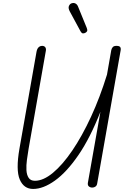

<svg xmlns="http://www.w3.org/2000/svg" viewBox="-20 -1229 812 1258"><path d="M197 9Q136 9 109.5 -52.8Q83 -114.5 107.5 -255.5L219.5 -891Q221.5 -902 226.2 -910.5Q231 -919 238.8 -923.8Q246.5 -928.5 256.5 -928.5Q270.5 -928 276.8 -919.2Q283 -910.5 280.5 -896.5L167.5 -255Q161.5 -219.5 156.5 -182.5Q151.5 -145.5 153.2 -114.2Q155 -83 167.8 -63.8Q180.5 -44.5 209 -44.5Q264 -44.5 327 -96.8Q390 -149 454 -243.2Q518 -337.5 576.5 -464.2Q635 -591 681 -740L709 -900Q711.5 -912 718.8 -920.2Q726 -928.5 743 -928.5Q761.5 -928.5 767.2 -921Q773 -913.5 770.5 -899L617 -28Q615 -13.5 605.8 -6.8Q596.5 0 585 0Q571 0 562 -7.8Q553 -15.5 556 -32.5L638 -496.5Q571 -325.5 494 -213.2Q417 -101 340.2 -46Q263.5 9 197 9ZM540 -1014.5Q532 -1010 523.5 -1010.2Q515 -1010.5 506.5 -1026L437 -1154.5Q425.5 -1176.5 431.8 -1190.2Q438 -1204 449.5 -1207.5Q464.5 -1212 475.5 -1205.5Q486.5 -1199 491.5 -1185.5L548.5 -1046Q554 -1032 550.8 -1025.2Q547.5 -1018.5 540 -1014.5Z"/></svg>

Font: Edu AU VIC WA NT Pre
Style: Regular
Weight: 400
Designer: Tina and Corey Anderson, Eben Sorkin, Mirko Velimirovic
Foundry: Google for Education
Version: Version 1.001